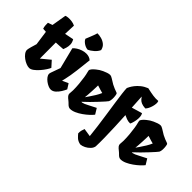

<svg xmlns="http://www.w3.org/2000/svg" viewBox="-104 -1397 2188 2188"><g transform="rotate(45 989.5 -303.5)"><path d="M224.6 9.8Q202.1 9.8 174.6 -1.5Q147 -12.7 121.6 -31.2Q96.2 -49.8 79.6 -72.3Q63 -94.7 62 -117.2Q62 -123.5 64.2 -135.5Q66.4 -147.5 73.2 -172.6Q80.1 -197.8 93.8 -242.2L69.3 -417L22.5 -419.9Q15.1 -439.9 13.4 -466.3Q11.7 -492.7 12.7 -506.3L67.4 -525.4L97.2 -702.6Q108.9 -709 135 -711.2Q161.1 -713.4 191.7 -709.2Q222.2 -705.1 245.6 -692.4L240.2 -555.2L348.6 -577.1Q368.7 -543.5 369.1 -512.2Q369.6 -481 362.1 -456.3Q354.5 -431.6 349.1 -417.5Q326.7 -415.5 295.2 -413.6Q263.7 -411.6 235.4 -410.6L236.3 -152.3L341.8 -239.3L403.8 -170.4Q397 -152.3 377.4 -122.6Q357.9 -92.8 331.3 -62.3Q304.7 -31.7 276.6 -11Q248.5 9.8 224.6 9.8Z M570.8 9.8Q553.7 9.8 530.3 -0.2Q506.8 -10.3 484.6 -27.1Q462.4 -43.9 447.8 -64Q433.1 -84 433.1 -103.5Q433.1 -110.4 434.1 -115.2Q435.1 -120.1 439.2 -131.8Q443.4 -143.6 452.6 -169.2Q461.9 -194.8 479 -242.7L415 -497.1Q429.7 -515.1 454.8 -531.2Q480 -547.4 510.5 -557.6Q541 -567.9 571.3 -567.9Q593.8 -567.9 614.3 -561.3Q634.8 -554.7 651.9 -539.6Q650.4 -532.2 647.5 -504.9Q644.5 -477.5 640.1 -438Q635.7 -398.4 630.1 -353.5Q624.5 -308.6 617.4 -266.1Q610.4 -223.6 602.5 -191.4L593.3 -153.3L666.5 -186L705.1 -125Q694.8 -101.1 675.5 -69.3Q656.2 -37.6 629.6 -13.9Q603 9.8 570.8 9.8ZM549.8 -608.9Q526.4 -610.4 503.7 -621.8Q481 -633.3 464.6 -649.2Q448.2 -665 443.8 -679.7Q458 -714.4 466.8 -736.6Q475.6 -758.8 482.7 -777.6Q489.7 -796.4 497.1 -820.8Q527.3 -820.8 562.3 -811.5Q597.2 -802.2 625 -779.3Q652.8 -756.3 661.6 -714.8Q647.5 -681.2 613.8 -651.6Q580.1 -622.1 549.8 -608.9Z M884.3 9.8Q872.1 9.8 859.9 3.4Q847.7 -2.9 832.5 -18.6Q827.6 -23.4 823 -28.1Q818.4 -32.7 813.5 -36.6Q803.2 -45.9 794.9 -52.2Q786.6 -58.6 782.7 -62Q762.7 -80.1 758.5 -93.8Q754.4 -107.4 757.1 -123.5Q759.8 -139.6 759.8 -165Q759.8 -213.4 755.1 -265.4Q750.5 -317.4 743.7 -360.1Q736.8 -402.8 730.5 -423.8Q724.6 -443.8 724.6 -450.2Q724.6 -464.8 740.7 -483.2Q756.8 -501.5 777.3 -517.6Q797.9 -533.7 810.1 -541.5Q824.7 -550.8 847.4 -561.5Q870.1 -572.3 894 -580.1Q918 -587.9 935.5 -587.9Q942.4 -587.4 951.7 -584.5Q960.9 -581.5 973.6 -573.2Q1012.7 -547.4 1037.4 -534.2Q1062 -521 1082 -513.4Q1102.1 -505.9 1126 -497.1Q1133.3 -494.1 1136.7 -489.3Q1140.1 -484.4 1143.6 -461.9Q1147.5 -438 1146 -410.2Q1144.5 -382.3 1136.2 -366.2Q1133.3 -360.8 1111.6 -336.2Q1089.8 -311.5 1057.1 -276.6Q1024.4 -241.7 988 -204.8Q951.7 -168 918.9 -138.7H933.1Q958 -143.6 1001.5 -167.5Q1044.9 -191.4 1092.3 -213.9L1133.8 -146Q1119.1 -126.5 1090.8 -100.1Q1062.5 -73.7 1026.9 -48.6Q991.2 -23.4 954.1 -6.8Q917 9.8 884.3 9.8ZM910.2 -203.6Q921.4 -220.2 941.2 -248.5Q960.9 -276.9 981.7 -310.8Q1002.4 -344.7 1016.6 -377.9Q990.2 -383.8 921.9 -405.8Q921.9 -395.5 921.1 -370.4Q920.4 -345.2 918.7 -313.7Q917 -282.2 915 -252.9Q913.1 -223.6 910.6 -205.1Q910.6 -204.6 910.4 -204.3Q910.2 -204.1 910.2 -203.6Z M1253.4 213.9Q1210 205.6 1184.8 181.4Q1159.7 157.2 1147.5 140.6Q1147 112.8 1151.6 94.7Q1156.2 76.7 1164.1 54.7L1263.2 69.8Q1256.8 4.4 1246.1 -76.2Q1235.4 -156.7 1223.1 -240Q1210.9 -323.2 1199.7 -398.9Q1188.5 -474.6 1181.4 -532Q1174.3 -589.4 1174.3 -616.2Q1177.2 -623 1187.7 -643.3Q1198.2 -663.6 1218.5 -689.9Q1238.8 -716.3 1270.8 -742.4Q1302.7 -768.6 1349.1 -787.6Q1408.7 -773.9 1450.9 -767.8Q1493.2 -761.7 1532.2 -765.6Q1539.1 -752 1537.8 -729.2Q1536.6 -706.5 1529.5 -681.2Q1522.5 -655.8 1511.2 -633.8Q1500 -611.8 1487.3 -600.1Q1444.8 -603 1421.6 -613.5Q1398.4 -624 1385.7 -638.4Q1373 -652.8 1362.8 -667L1372.6 -498.5L1499.5 -536.1Q1511.2 -518.1 1513.2 -491.5Q1515.1 -464.8 1510.7 -437.3Q1506.3 -409.7 1499.5 -387.7Q1492.7 -365.7 1486.8 -356.9Q1456.5 -356 1427.2 -366.9Q1397.9 -377.9 1381.3 -386.7Q1386.2 -298.8 1389.9 -208Q1393.6 -117.2 1395 -36.1Q1396.5 44.9 1394 104.5Q1389.6 132.3 1366.5 156.7Q1343.3 181.2 1312.5 196.5Q1281.7 211.9 1253.4 213.9Z M1697.8 9.8Q1685.5 9.8 1673.3 3.4Q1661.1 -2.9 1646 -18.6Q1641.1 -23.4 1636.5 -28.1Q1631.8 -32.7 1627 -36.6Q1616.7 -45.9 1608.4 -52.2Q1600.1 -58.6 1596.2 -62Q1576.2 -80.1 1572 -93.8Q1567.9 -107.4 1570.6 -123.5Q1573.2 -139.6 1573.2 -165Q1573.2 -213.4 1568.6 -265.4Q1564 -317.4 1557.1 -360.1Q1550.3 -402.8 1543.9 -423.8Q1538.1 -443.8 1538.1 -450.2Q1538.1 -464.8 1554.2 -483.2Q1570.3 -501.5 1590.8 -517.6Q1611.3 -533.7 1623.5 -541.5Q1638.2 -550.8 1660.9 -561.5Q1683.6 -572.3 1707.5 -580.1Q1731.4 -587.9 1749 -587.9Q1755.9 -587.4 1765.1 -584.5Q1774.4 -581.5 1787.1 -573.2Q1826.2 -547.4 1850.8 -534.2Q1875.5 -521 1895.5 -513.4Q1915.5 -505.9 1939.5 -497.1Q1946.8 -494.1 1950.2 -489.3Q1953.6 -484.4 1957 -461.9Q1960.9 -438 1959.5 -410.2Q1958 -382.3 1949.7 -366.2Q1946.8 -360.8 1925 -336.2Q1903.3 -311.5 1870.6 -276.6Q1837.9 -241.7 1801.5 -204.8Q1765.1 -168 1732.4 -138.7H1746.6Q1771.5 -143.6 1814.9 -167.5Q1858.4 -191.4 1905.8 -213.9L1947.3 -146Q1932.6 -126.5 1904.3 -100.1Q1876 -73.7 1840.3 -48.6Q1804.7 -23.4 1767.6 -6.8Q1730.5 9.8 1697.8 9.8ZM1723.6 -203.6Q1734.9 -220.2 1754.6 -248.5Q1774.4 -276.9 1795.2 -310.8Q1815.9 -344.7 1830.1 -377.9Q1803.7 -383.8 1735.4 -405.8Q1735.4 -395.5 1734.6 -370.4Q1733.9 -345.2 1732.2 -313.7Q1730.5 -282.2 1728.5 -252.9Q1726.6 -223.6 1724.1 -205.1Q1724.1 -204.6 1723.9 -204.3Q1723.6 -204.1 1723.6 -203.6Z"/></g></svg>

Font: Fruktur
Style: Regular
Weight: 400
Designer: Viktoriya Grabowska, Eben Sorkin
Foundry: Viktoriya Grabowska
Version: Version 1.008; ttfautohint (v1.8.4.7-5d5b)